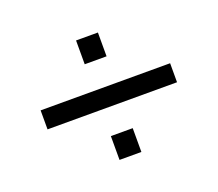

<svg xmlns="http://www.w3.org/2000/svg" viewBox="-84 -672 768 677"><g transform="rotate(-20 300.0 -333.0)"><path d="M258.3 -467.8V-557.1H340.3V-467.8ZM56.6 -296.9V-368.2H542.5V-296.9ZM258.3 -108.9V-198.2H340.3V-108.9Z"/></g></svg>

Font: Cousine
Style: Regular
Weight: 400
Monospace: yes
Designer: Steve Matteson
Foundry: Ascender Corporation
Version: Version 1.20